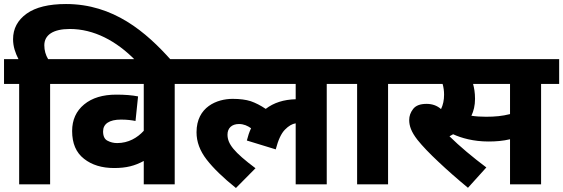

<svg xmlns="http://www.w3.org/2000/svg" viewBox="-20 -916 2798 954"><path d="M75.2 0H229V-499H319.8V-622.1H219.2C207 -642.1 200.2 -665.5 200.2 -690.9C200.2 -741.7 243.2 -772 327.1 -772C445.8 -772 558.1 -713.4 653.8 -615.2H832C705.1 -757.8 543.5 -896 308.1 -896C222.2 -896 156.7 -879.9 112.3 -848.1C67.4 -815.9 44.9 -773.4 44.9 -721.2C44.9 -684.6 56.2 -652.8 71.8 -622.1H0V-499H75.2Z M938 -622.1H305.2V-499H694.3V-266.1C662.6 -231.4 618.2 -205.1 562 -205.1C544.9 -205.1 528.8 -209 514.2 -216.8C499.5 -224.1 492.2 -239.7 492.2 -263.2C492.2 -300.3 522.5 -321.8 581.1 -321.8C610.4 -321.8 634.3 -318.8 653.3 -314.9L666 -437C636.7 -442.9 600.6 -445.8 558.1 -445.8C490.7 -445.8 437.5 -429.7 397.9 -397C358.4 -364.3 338.4 -320.3 338.4 -265.1C338.4 -203.6 357.9 -157.7 397.5 -127C436.5 -96.2 486.3 -81.1 547.4 -81.1C608.4 -81.1 649.9 -92.3 694.3 -116.2V0H848.1V-499H938Z M1449.2 -499V-422.9C1390.1 -421.4 1340.3 -405.8 1300.3 -375C1274.9 -392.1 1250 -404.8 1226.1 -413.1C1201.7 -420.9 1171.9 -424.8 1136.2 -424.8C1058.6 -424.8 956.5 -385.3 956.5 -258.8C956.5 -211.4 973.1 -166.5 1006.8 -123C1040.5 -79.6 1088.9 -32.7 1152.3 18.1L1249.5 -80.1C1142.1 -160.6 1110.4 -201.2 1110.4 -247.1C1110.4 -278.8 1130.9 -299.8 1167.5 -299.8C1191.4 -299.8 1210 -291 1227.5 -278.8C1218.8 -260.3 1211.9 -239.7 1206.5 -217.8L1350.1 -173.8C1362.3 -220.7 1377.4 -253.4 1396 -272C1414.1 -290.5 1432.1 -300.8 1449.2 -303.2V0H1603.5V-499H1693.4V-622.1H923.3V-499Z M1999 -499V-622.1H1679.2V-499H1754.4V0H1908.2V-499Z M2758.3 -499V-622.1H1984.4V-499H2179.2C2184.1 -481.9 2186.5 -463.9 2186.5 -445.8C2186.5 -418.9 2181.6 -395 2171.4 -374C2151.4 -391.6 2127.4 -399.9 2099.6 -399.9C2067.9 -399.9 2045.9 -391.6 2032.7 -374.5C2019.5 -357.4 2013.2 -339.4 2013.2 -319.8C2013.2 -290.5 2023.4 -260.7 2054.2 -221.2C2079.6 -189.5 2114.3 -153.3 2158.7 -111.8C2202.6 -70.3 2251.5 -27.3 2305.2 17.1L2396.5 -84C2330.6 -133.3 2262.7 -189.9 2213.4 -238.8C2219.2 -241.7 2225.1 -245.1 2231.4 -249C2272.5 -230 2333 -212.9 2407.2 -212.9C2444.8 -212.9 2479.5 -215.8 2514.2 -224.1V0H2668.5V-499ZM2395.5 -335.9C2369.6 -335.9 2345.2 -337.4 2322.3 -340.8C2333.5 -364.7 2340.3 -391.6 2340.3 -424.8C2340.3 -456.1 2335.9 -479 2330.6 -499H2514.2V-349.1C2475.6 -339.4 2440.4 -335.9 2395.5 -335.9Z"/></svg>

Font: Noto Reveo Sans
Style: Regular
Weight: 800
Designer: Monotype Design Team
Foundry: Monotype Imaging Inc.
Version: Version 2.007